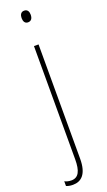

<svg xmlns="http://www.w3.org/2000/svg" viewBox="-200 -754 571 1026"><g transform="rotate(-20 85.0 -241.0)"><path d="M68 -690C68 -672 75 -657 93 -657C112 -657 120 -671 120 -691C120 -707 114 -723 94 -723C74 -723 68 -706 68 -690ZM22 241C69 241 105 211 105 123V-527H79V117C79 182 63 216 22 216C9 216 -6 213 -16 207V234C-7 238 5 241 22 241Z"/></g></svg>

Font: Noto Sans Thai Looped Condensed Thin
Style: Regular
Weight: 100
Width: 3
Designer: Sasikarn Vongin, Ben Mitchell
Foundry: The Fontpad Ltd
Version: Version 1.001